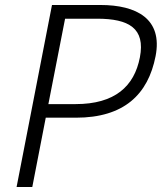

<svg xmlns="http://www.w3.org/2000/svg" viewBox="-20 -750 660 770"><path d="M109.5 0 163.5 -278H284.5C477 -278 574 -371 604 -525C633 -674 528.5 -730 382.5 -730H188.5L46.5 0ZM283 -332.5H174L241 -675H369.5C497 -675 563.5 -636.5 541 -520C518.5 -403.5 440.5 -332.5 283 -332.5Z"/></svg>

Font: Monaspace Neon ExtraLight
Style: Italic
Weight: 200
Italic angle: -11°
Designer: Riley Cran & the Lettermatic Team
Foundry: Lettermatic
Version: Version 1.200 (Monaspace Neon)